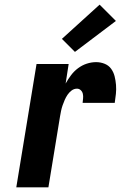

<svg xmlns="http://www.w3.org/2000/svg" viewBox="-20 -805 540 825"><path d="M50 0 137 -530H275L262 -446Q272 -464 285 -481.5Q298 -499 315.5 -512Q333 -525 353 -531.5Q373 -538 393 -538Q412 -538 429.5 -531Q447 -524 457.5 -509.5Q468 -495 472.5 -477Q477 -459 478.5 -440Q480 -421 478 -401.5Q476 -382 473 -363H335Q336 -373 337 -382.5Q338 -392 336 -401.5Q334 -411 327 -417.5Q320 -424 311 -424Q298 -424 287.5 -416Q277 -408 270 -397.5Q263 -387 258 -375.5Q253 -364 249 -352.5Q245 -341 242.5 -329Q240 -317 238 -305L188 0ZM302 -582 246 -638 408 -785 478 -715Z"/></svg>

Font: Iosevka Curly Heavy Oblique
Style: Regular
Weight: 900
Italic angle: -9°
Monospace: yes
Designer: Belleve Invis
Foundry: Belleve Invis
Version: Version 11.1.0; ttfautohint (v1.8.3)